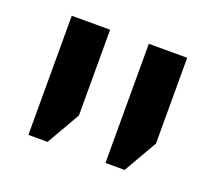

<svg xmlns="http://www.w3.org/2000/svg" viewBox="-76 -697 650 583"><g transform="rotate(20 248.5 -405.5)"><path d="M314 -213H376L438 -321V-598H314ZM65 -213H127L189 -321V-598H65Z"/></g></svg>

Font: Noto Sans Hebrew SemiCondensed Semi
Style: Regular
Weight: 600
Width: 4
Designer: Monotype Design Team
Foundry: Monotype Imaging Inc.
Version: Version 1.902